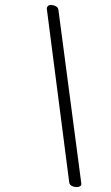

<svg xmlns="http://www.w3.org/2000/svg" viewBox="-20 -691 450 779"><path d="M289 68C290 68 291 68 292 68C301 68 311 64 310 54L217 -651C215 -665 202 -669 188 -671C179 -672 169 -665 170 -655L261 50C263 62 276 67 289 68Z"/></svg>

Font: EB Garamond
Style: Italic
Weight: 400
Italic angle: -17.2°
Designer: Georg Duffner and Octavio Pardo
Foundry: Georg Duffner
Version: Version 1.000;PS 001.000;hotconv 1.0.88;makeotf.lib2.5.64775